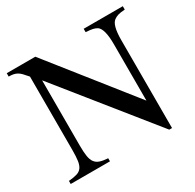

<svg xmlns="http://www.w3.org/2000/svg" viewBox="-161 -916 1127 1108"><g transform="rotate(-30 402.5 -362.5)"><path d="M663.1 12.7 169.9 -600.6V-164.1Q169.9 -121.1 174.3 -94.2Q178.7 -67.4 190.4 -51.8Q202.1 -36.1 222.7 -29.3Q243.2 -22.5 275.4 -20.5V0H13.7V-20.5Q47.9 -23.4 68.8 -29.8Q89.8 -36.1 101.1 -51.8Q112.3 -67.4 116.2 -94.2Q120.1 -121.1 120.1 -164.1V-654.3Q103.5 -673.8 91.8 -686Q80.1 -698.2 68.4 -704.6Q56.6 -710.9 43.9 -713.4Q31.2 -715.8 13.7 -715.8V-738.3H204.1L632.8 -198.2V-574.2Q632.8 -675.8 600.6 -699.2Q587.9 -707 572.8 -710.4Q557.6 -713.9 526.4 -715.8V-738.3H787.1V-715.8Q755.9 -713.9 740.7 -709Q725.6 -704.1 714.8 -696.3Q681.6 -674.8 681.6 -574.2V12.7Z"/></g></svg>

Font: BabelStone Tibetan Slim
Style: Regular
Weight: 400
Designer: Christopher J. Fynn
Foundry: BabelStone
Version: Version 10.011 October 1, 2023